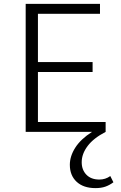

<svg xmlns="http://www.w3.org/2000/svg" viewBox="-20 -678 621 987"><path d="M563 259Q543 274 521.5 281.5Q500 289 471 289Q409 289 374 256.5Q339 224 339 169Q339 125 367 81Q395 37 453 0H112V-658H494V-607H175V-359H456V-308H175V-51H523V0Q461 32 430.5 72.5Q400 113 400 156Q400 195 424 220Q448 245 491 245Q522 245 547 227Z"/></svg>

Font: Ysabeau Semilight
Style: Regular
Weight: 300
Designer: Christian Thalmann (Catharsis Fonts)
Version: Version 0.003